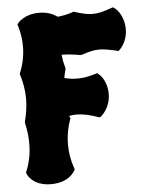

<svg xmlns="http://www.w3.org/2000/svg" viewBox="-52 -744 591 789"><g transform="rotate(-5 244.0 -349.0)"><path d="M395 -345C395 -403 362 -429 360 -430L355 -434L349 -432C320 -423 296 -419 272 -419C254 -419 238 -421 219 -426C221 -438 223 -449 227 -461V-468C221 -486 218 -504 216 -522C241 -522 266 -519 293 -514L300 -515C330 -525 350 -530 372 -530C391 -530 412 -526 443 -519L450 -517L455 -521C456 -522 488 -551 488 -603V-612C484 -670 450 -694 448 -695L443 -698L437 -696C404 -684 381 -678 358 -678C337 -678 315 -683 284 -693L279 -694L275 -692C254 -685 233 -681 214 -679C199 -690 174 -702 139 -702C78 -702 51 -669 50 -667L46 -662L48 -656C57 -627 61 -598 61 -570C61 -535 54 -499 40 -464L38 -460L39 -455C49 -423 55 -389 55 -355C55 -324 50 -293 42 -261V-255C49 -225 52 -197 52 -170C52 -131 45 -93 30 -57L28 -52L30 -48C30 -46 50 4 127 4C204 4 226 -43 227 -45L229 -49L227 -54C215 -87 210 -120 210 -153C210 -187 216 -221 228 -255L230 -259L228 -263L225 -269C235 -271 245 -272 255 -272C282 -272 308 -266 344 -254L351 -252L356 -256C357 -257 395 -287 395 -345Z"/></g></svg>

Font: Hanalei Fill
Style: Regular
Weight: 400
Designer: Astigmatic (AOETI)
Foundry: Astigmatic (AOETI)
Version: Version 1.000